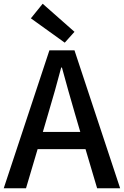

<svg xmlns="http://www.w3.org/2000/svg" viewBox="-20 -1006 662 1026"><path d="M326 -778 378 -836 208 -986 145 -908ZM0 0H119L181 -209H437L499 0H622L378 -737H244ZM209 -301 238 -400C262 -480 285 -561 307 -645H311C334 -562 356 -480 380 -400L409 -301Z"/></svg>

Font: Noto Sans CJK HK Medium
Style: Regular
Weight: 500
Designer: Ryoko NISHIZUKA 西塚涼子 (kana, bopomofo & ideographs); Paul D. Hunt (Latin, Greek & Cyrillic); Sandoll Communications 산돌커뮤니
Foundry: Adobe
Version: Version 2.004;hotconv 1.0.118;makeotfexe 2.5.65603